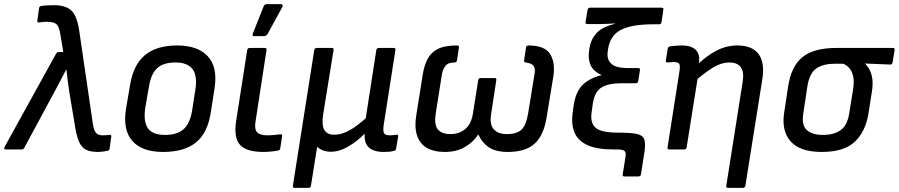

<svg xmlns="http://www.w3.org/2000/svg" viewBox="-50 -720 4330 925"><path d="M423 12Q386 12 364.5 1.5Q343 -9 330 -39Q317 -69 309 -127L284 -276Q280 -302 276.5 -329.5Q273 -357 270 -385H269Q255 -357 240 -329.5Q225 -302 211 -275L67 -8Q63 0 55 0H-22Q-28 0 -29.5 -3.5Q-31 -7 -28 -12L220 -461Q224 -469 232 -469H255L240 -559Q234 -595 220 -605Q206 -615 178 -615Q168 -615 159 -614.5Q150 -614 139 -612Q128 -610 130 -621L138 -680Q139 -689 148 -691Q160 -693 176.5 -694Q193 -695 210 -695Q268 -695 295 -668Q322 -641 332 -570L397 -126Q400 -103 406 -90.5Q412 -78 421.5 -73Q431 -68 444 -68Q452 -68 459 -68.5Q466 -69 476 -70Q488 -72 486 -61L478 -4Q476 6 466 7Q455 9 443.5 10.5Q432 12 423 12Z M736 12Q634 12 587.5 -41Q541 -94 557 -195L577 -313Q593 -409 649 -455Q705 -501 804 -501Q902 -501 950.5 -449.5Q999 -398 984 -297L966 -181Q951 -80 894.5 -34Q838 12 736 12ZM745 -70Q804 -70 835 -98Q866 -126 876 -190L891 -287Q902 -355 877.5 -387Q853 -419 796 -419Q736 -419 706.5 -391Q677 -363 667 -300L650 -201Q640 -136 662 -103Q684 -70 745 -70Z M1219 12Q1137 12 1106 -22.5Q1075 -57 1088 -139L1141 -479Q1143 -489 1154 -489H1226Q1236 -489 1234 -479L1181 -134Q1175 -98 1188.5 -83Q1202 -68 1239 -68Q1254 -68 1270.5 -69.5Q1287 -71 1300 -73Q1311 -75 1309 -63L1300 -5Q1299 4 1290 5Q1276 8 1256 10Q1236 12 1219 12ZM1173 -546Q1168 -546 1167 -549.5Q1166 -553 1168 -558L1220 -689Q1222 -695 1226 -697.5Q1230 -700 1236 -700H1304Q1310 -700 1311.5 -695.5Q1313 -691 1310 -686L1239 -556Q1233 -546 1221 -546Z M1369 185Q1359 185 1361 175L1464 -479Q1466 -489 1477 -489H1548Q1559 -489 1557 -479L1507 -170Q1499 -117 1512.5 -94Q1526 -71 1559 -71Q1588 -71 1615 -83Q1642 -95 1667 -113.5Q1692 -132 1712 -150L1763 -479Q1765 -489 1775 -489H1847Q1857 -489 1855 -479L1799 -121Q1794 -87 1800.5 -77.5Q1807 -68 1828 -68Q1835 -68 1844.5 -69Q1854 -70 1861 -71Q1870 -72 1868 -61L1858 -3Q1857 1 1855 3.5Q1853 6 1847 7Q1837 10 1825 11Q1813 12 1800 12Q1750 12 1727 -9.5Q1704 -31 1707 -74H1705Q1669 -38 1627 -13.5Q1585 11 1544 11Q1523 11 1506 4.5Q1489 -2 1478 -13L1448 175Q1446 185 1437 185Z M2093 12Q2039 12 2005 -8.5Q1971 -29 1958.5 -69.5Q1946 -110 1956 -168L1987 -363Q1994 -405 2010 -436Q2026 -467 2059 -484Q2092 -501 2152 -501Q2163 -501 2161 -491L2152 -430Q2150 -419 2140 -419Q2109 -419 2096.5 -403.5Q2084 -388 2079 -362L2049 -172Q2041 -120 2059 -97Q2077 -74 2121 -74Q2162 -74 2191 -98Q2220 -122 2228 -171L2254 -334Q2256 -344 2265 -344H2333Q2343 -344 2341 -334L2316 -170Q2308 -120 2329 -97Q2350 -74 2391 -74Q2440 -74 2462.5 -95.5Q2485 -117 2494 -172L2525 -362Q2530 -388 2521.5 -401.5Q2513 -415 2483 -419Q2473 -420 2475 -430L2484 -491Q2486 -501 2496 -501Q2574 -501 2600 -460Q2626 -419 2616 -353L2584 -158Q2571 -71 2527.5 -29.5Q2484 12 2396 12Q2338 12 2305 -10.5Q2272 -33 2255 -71H2253Q2232 -37 2191 -12.5Q2150 12 2093 12Z M2958 130Q2948 130 2950 120L2963 39Q2966 24 2963.5 15.5Q2961 7 2952 3.5Q2943 0 2926 0H2904Q2827 0 2782 -20Q2737 -40 2719.5 -78Q2702 -116 2708 -168L2713 -208Q2723 -278 2757 -311Q2791 -344 2848 -358V-359Q2810 -375 2796 -405Q2782 -435 2788 -476L2790 -489Q2796 -529 2823 -559.5Q2850 -590 2912 -605L2911 -607Q2887 -606 2870.5 -605Q2854 -604 2839 -604H2780Q2769 -604 2771 -615L2781 -673Q2783 -683 2793 -683H3137Q3148 -683 3146 -673L3137 -614Q3135 -603 3127 -603H3099Q2994 -603 2942 -576.5Q2890 -550 2880 -486L2878 -473Q2872 -434 2895 -413Q2918 -392 2974 -392H3025Q3035 -392 3033 -382L3025 -330Q3023 -319 3013 -319H2944Q2882 -319 2848.5 -299Q2815 -279 2806 -221L2800 -177Q2793 -127 2820 -104Q2847 -81 2927 -81Q2988 -81 3017 -75Q3046 -69 3053.5 -49.5Q3061 -30 3055 11L3038 120Q3036 130 3026 130Z M3457 185Q3447 185 3449 175L3528 -326Q3543 -419 3463 -419Q3427 -419 3388.5 -396.5Q3350 -374 3289 -322L3301 -401Q3356 -453 3403.5 -477Q3451 -501 3503 -501Q3574 -501 3605 -459Q3636 -417 3622 -334L3541 175Q3539 185 3530 185ZM3175 0Q3164 0 3166 -10L3223 -374Q3228 -405 3222 -413Q3216 -421 3197 -421Q3191 -421 3182.5 -420.5Q3174 -420 3166 -419Q3156 -418 3158 -430L3167 -486Q3168 -491 3170.5 -493Q3173 -495 3178 -497Q3192 -499 3208.5 -500Q3225 -501 3236 -501Q3281 -501 3302.5 -479Q3324 -457 3317 -416L3314 -396L3313 -355L3258 -10Q3256 0 3246 0Z M3909 12Q3804 12 3759 -39Q3714 -90 3728 -178L3747 -303Q3761 -399 3815 -444Q3869 -489 3980 -489H4251Q4262 -489 4260 -479L4250 -419Q4248 -409 4239 -409L4118 -414V-413Q4132 -399 4141 -380.5Q4150 -362 4153 -336.5Q4156 -311 4150 -275L4134 -173Q4120 -86 4068 -37Q4016 12 3909 12ZM3914 -70Q3968 -70 4000 -93Q4032 -116 4041 -172L4059 -284Q4066 -323 4061 -349Q4056 -375 4043 -390.5Q4030 -406 4012 -413H3972Q3918 -413 3884.5 -391.5Q3851 -370 3840 -306L3820 -173Q3811 -117 3837 -93.5Q3863 -70 3914 -70Z"/></svg>

Font: Sofia Sans Medium
Style: Italic
Weight: 500
Italic angle: -9°
Version: Version 4.101